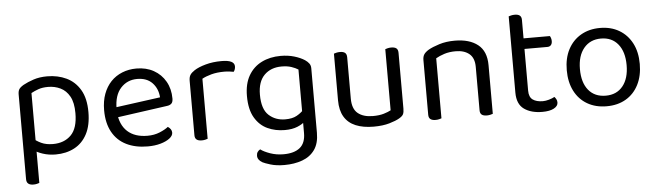

<svg xmlns="http://www.w3.org/2000/svg" viewBox="-49 -797 4080 1192"><g transform="rotate(-5 1991.0 -200.5)"><path d="M272 13Q229 13 191.5 0.5Q154 -12 137 -27V-101Q157 -82 187.5 -67.5Q218 -53 261 -53Q331 -53 373.5 -95.5Q416 -138 416 -232Q416 -298 394.5 -336.5Q373 -375 337.5 -392Q302 -409 261 -409Q225 -409 200 -400Q175 -391 155 -380V-48H75V-378Q75 -398 82 -410Q89 -422 111 -435Q138 -450 175.5 -462.5Q213 -475 261 -475Q327 -475 380.5 -449.5Q434 -424 465.5 -370.5Q497 -317 497 -232Q497 -150 468.5 -95.5Q440 -41 389 -14Q338 13 272 13ZM118 187Q97 187 86 178Q75 169 75 150V-77L155 -75V180Q150 182 140 184.5Q130 187 118 187Z M650 -180 646 -243 948 -284Q944 -339 910 -374.5Q876 -410 816 -410Q754 -410 713.5 -365.5Q673 -321 673 -238V-216Q680 -136 725.5 -94.5Q771 -53 850 -53Q892 -53 926 -67Q960 -81 980 -97Q991 -90 997.5 -80.5Q1004 -71 1004 -59Q1004 -40 982.5 -23.5Q961 -7 925.5 3Q890 13 846 13Q769 13 712.5 -15Q656 -43 625.5 -98.5Q595 -154 595 -234Q595 -291 611.5 -335.5Q628 -380 657.5 -411Q687 -442 728 -458.5Q769 -475 817 -475Q878 -475 924.5 -449Q971 -423 997.5 -376.5Q1024 -330 1024 -270Q1024 -248 1014 -238.5Q1004 -229 986 -227Z M1220 -376V-218H1140V-370Q1140 -393 1148.5 -406.5Q1157 -420 1177 -433Q1203 -450 1248 -462.5Q1293 -475 1348 -475Q1428 -475 1428 -435Q1428 -425 1425 -416.5Q1422 -408 1417 -402Q1407 -404 1391 -406Q1375 -408 1359 -408Q1313 -408 1278 -398.5Q1243 -389 1220 -376ZM1140 -264 1220 -252V-2Q1215 0 1205 2.5Q1195 5 1183 5Q1162 5 1151 -3.5Q1140 -12 1140 -31Z M1702 -14Q1644 -14 1595 -36.5Q1546 -59 1516 -110Q1486 -161 1486 -245Q1486 -321 1515.5 -372Q1545 -423 1597 -449Q1649 -475 1716 -475Q1762 -475 1800.5 -463.5Q1839 -452 1865 -435Q1880 -425 1889.5 -412.5Q1899 -400 1899 -382V-73H1819V-381Q1802 -392 1776.5 -400.5Q1751 -409 1716 -409Q1649 -409 1608 -368Q1567 -327 1567 -246Q1567 -156 1608.5 -118Q1650 -80 1711 -80Q1755 -80 1782 -95Q1809 -110 1825 -128L1829 -57Q1814 -41 1781.5 -27.5Q1749 -14 1702 -14ZM1819 15V-90H1899V20Q1899 86 1870.5 126Q1842 166 1792.5 184Q1743 202 1681 202Q1631 202 1595 191Q1559 180 1546 173Q1516 156 1516 130Q1516 116 1522.5 106.5Q1529 97 1539 92Q1560 108 1598.5 121.5Q1637 135 1681 135Q1748 135 1783.5 106Q1819 77 1819 15Z M2047 -169V-260H2127V-173Q2127 -109 2161 -81Q2195 -53 2255 -53Q2295 -53 2323 -61.5Q2351 -70 2367 -79V-260H2447V-82Q2447 -61 2441.5 -48.5Q2436 -36 2415 -24Q2393 -11 2352 1Q2311 13 2254 13Q2188 13 2141.5 -6.5Q2095 -26 2071 -66.5Q2047 -107 2047 -169ZM2447 -208H2367V-460Q2372 -462 2382.5 -464.5Q2393 -467 2404 -467Q2426 -467 2436.5 -458.5Q2447 -450 2447 -430ZM2127 -208H2047V-460Q2052 -462 2062.5 -464.5Q2073 -467 2085 -467Q2106 -467 2116.5 -458.5Q2127 -450 2127 -430Z M2997 -305V-203H2917V-301Q2917 -357 2885.5 -383Q2854 -409 2801 -409Q2761 -409 2730 -399Q2699 -389 2677 -376V-203H2597V-372Q2597 -393 2605.5 -406.5Q2614 -420 2635 -433Q2661 -448 2704 -461.5Q2747 -475 2801 -475Q2892 -475 2944.5 -433.5Q2997 -392 2997 -305ZM2597 -258H2677V-2Q2672 0 2662 2.5Q2652 5 2640 5Q2619 5 2608 -3.5Q2597 -12 2597 -31ZM2917 -258H2997V-2Q2992 0 2981.5 2.5Q2971 5 2960 5Q2938 5 2927.5 -3.5Q2917 -12 2917 -31Z M3148 -264H3228V-126Q3228 -86 3251 -69.5Q3274 -53 3314 -53Q3331 -53 3352 -59Q3373 -65 3387 -73Q3393 -67 3398 -58Q3403 -49 3403 -37Q3403 -15 3377 -1Q3351 13 3305 13Q3235 13 3191.5 -18Q3148 -49 3148 -121ZM3189 -386V-452H3392Q3395 -448 3398 -439Q3401 -430 3401 -420Q3401 -404 3393 -395Q3385 -386 3371 -386ZM3228 -234H3148V-596Q3153 -598 3163.5 -600.5Q3174 -603 3186 -603Q3207 -603 3217.5 -594.5Q3228 -586 3228 -567Z M3933 -231Q3933 -157 3905 -102Q3877 -47 3826 -17Q3775 13 3706 13Q3637 13 3585.5 -17Q3534 -47 3506 -102Q3478 -157 3478 -231Q3478 -306 3506.5 -360.5Q3535 -415 3586.5 -445Q3638 -475 3706 -475Q3774 -475 3825 -445Q3876 -415 3904.5 -360.5Q3933 -306 3933 -231ZM3706 -409Q3639 -409 3599.5 -361.5Q3560 -314 3560 -231Q3560 -147 3598.5 -100Q3637 -53 3706 -53Q3774 -53 3812.5 -100.5Q3851 -148 3851 -231Q3851 -314 3812.5 -361.5Q3774 -409 3706 -409Z"/></g></svg>

Font: Baloo Paaji 2
Style: Regular
Weight: 400
Designer: Shuchita Grover, Noopur Datye and Ek Type
Foundry: Ek Type
Version: Version 1.700